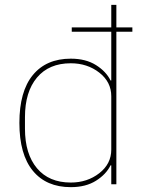

<svg xmlns="http://www.w3.org/2000/svg" viewBox="-20 -760 608 792"><path d="M439 0V-78H436Q418 -41 376 -14.5Q334 12 272 12Q171 12 115.5 -55.5Q60 -123 60 -253Q60 -383 115.5 -450.5Q171 -518 272 -518Q334 -518 376 -491.5Q418 -465 436 -428H439V-629H276V-647H439V-740H460V-647H526V-629H460V0ZM272 -7Q340 -7 389.5 -45.5Q439 -84 439 -143V-363Q439 -422 389.5 -460.5Q340 -499 272 -499Q182 -499 132.5 -440Q83 -381 83 -277V-229Q83 -125 132.5 -66Q182 -7 272 -7Z"/></svg>

Font: IBM Plex Sans Thin
Style: Regular
Weight: 100
Designer: Mike Abbink, Paul van der Laan, Pieter van Rosmalen
Foundry: Bold Monday
Version: Version 3.0